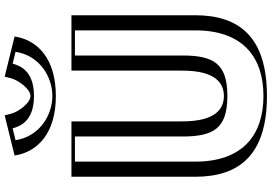

<svg xmlns="http://www.w3.org/2000/svg" viewBox="-191 -961 1167 825"><g transform="rotate(-90 392.5 -548.5)"><path d="M526.5 -825H714.5V-293C714.5 -89 602.5 15 392.5 15C182.5 15 70.5 -89 70.5 -293V-825H258.5V-348C258.5 -210 300.5 -170 392.5 -170C484.5 -170 526.5 -210 526.5 -348ZM497.5 -1104C497.5 -1104 486.5 -1001 392.5 -1001C298.5 -1001 287.5 -1104 287.5 -1104L161.5 -1073C173.5 -966 263.5 -892 392.5 -892C521.5 -892 611.5 -966 623.5 -1073ZM541.5 -810H699.5V-293C699.5 -96.8 596 0 392.5 0C189 0 85.5 -96.8 85.5 -293V-810H243.5V-348C243.5 -205.9 291.9 -155 392.5 -155C493.1 -155 541.5 -205.9 541.5 -348ZM509.2 -1085.7 606.7 -1061.7C589.8 -969.7 510 -907 392.5 -907C274.4 -907 195 -970.8 178.3 -1061.7L275.8 -1085.7C283.5 -1055 310.3 -986 392.5 -986C475.3 -986 501.9 -1056.6 509.2 -1085.7ZM541.5 -810V-348C541.5 -205.9 493.1 -155 392.5 -155C291.9 -155 243.5 -205.9 243.5 -348V-810H85.5V-293C85.5 -96.8 189 0 392.5 0C596 0 699.5 -96.8 699.5 -293V-810ZM509.2 -1085.7C501.9 -1056.6 475.3 -986 392.5 -986C310.3 -986 283.5 -1055 275.8 -1085.7L178.3 -1061.7C195 -970.8 274.4 -907 392.5 -907C510 -907 589.8 -969.7 606.7 -1061.7ZM526.5 -825V-348C526.5 -210.2 484.1 -170 392.5 -170C300.8 -170 258.5 -210.2 258.5 -348V-825H70.5V-293C70.5 -89.1 182.6 15 392.5 15C602.4 15 714.5 -89.1 714.5 -293V-825ZM494.7 -1089.3 498.3 -1103.8 624 -1072.9 621.4 -1059C603 -958.9 515.5 -892 392.5 -892C268.8 -892 181.8 -960 163.6 -1059L161 -1072.9L286.7 -1103.8L290.3 -1089.3C297.7 -1060.2 321.1 -1001 392.5 -1001C464.4 -1001 487.7 -1061.6 494.7 -1089.3ZM566.5 -810H674.5V-293C674.5 -85.9 556.6 0 392.5 0C228.4 0 110.5 -85.9 110.5 -293V-810H218.5V-348C218.5 -215.4 252.1 -155 392.5 -155C532.9 -155 566.5 -215.4 566.5 -348ZM531.6 -1077.7 582.4 -1065.2C566.2 -961 474.3 -907 392.5 -907C310.4 -907 218.7 -961.6 202.6 -1065.2L253.4 -1077.7C261.4 -1052.7 278 -986 392.5 -986C507.5 -986 523.9 -1053.5 531.6 -1077.7ZM501.5 -825V-348C501.5 -200.5 443.4 -170 392.5 -170C341.5 -170 283.5 -200.5 283.5 -348V-825H45.5V-293C45.5 -99.9 143.5 15 392.5 15C641.5 15 739.5 -99.9 739.5 -293V-825ZM469.4 -1087.1C460.4 -1051.4 421.7 -1001 392.5 -1001C363.7 -1001 324.9 -1049.9 315.6 -1087.1L309.4 -1111.9L136.8 -1069.4L138.4 -1060.7C154.9 -971.3 231.5 -892 392.5 -892C552.7 -892 629.9 -970.2 646.6 -1060.7L648.2 -1069.4L475.6 -1111.9Z"/></g></svg>

Font: Hussar Outliner
Style: Regular
Weight: 700
Foundry: Cannot Into Space Fonts
Version: Version 0.92